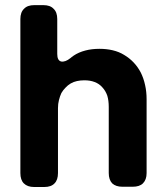

<svg xmlns="http://www.w3.org/2000/svg" viewBox="-20 -748 664 768"><path d="M274.4 -525.4Q294.9 -539.1 321.3 -545.9Q346.7 -552.7 377.9 -552.7Q406.2 -552.7 430.7 -546.9Q456.1 -541 476.6 -528.3Q498 -515.6 514.6 -498Q531.2 -480.5 543 -458Q554.7 -434.6 560.5 -407.2Q566.4 -380.9 566.4 -350.6Q566.4 -349.6 566.4 -347.7Q566.4 -250 566.4 -55.7Q566.4 -29.3 551.8 -14.6Q538.1 -1 510.7 -1Q497.1 -1 469.7 -1Q443.4 -1 428.7 -14.6Q415 -29.3 415 -55.7Q415 -143.6 415 -320.3Q415 -345.7 409.2 -365.2Q402.3 -384.8 389.6 -398.4Q377 -413.1 358.4 -419.9Q340.8 -426.8 317.4 -426.8Q301.8 -426.8 288.1 -423.8Q274.4 -420.9 262.7 -414.1Q251 -407.2 242.2 -397.5Q232.4 -387.7 225.6 -376Q219.7 -363.3 215.8 -347.7Q211.9 -333 211.9 -315.4Q211.9 -228.5 211.9 -55.7Q211.9 -28.3 198.2 -14.6Q184.6 0 157.2 0Q143.6 0 116.2 0Q89.8 0 75.2 -14.6Q61.5 -28.3 61.5 -55.7Q61.5 -260.7 61.5 -671.9Q61.5 -699.2 76.2 -712.9Q89.8 -727.5 117.2 -727.5Q128.9 -727.5 153.3 -727.5Q180.7 -727.5 194.3 -712.9Q209 -699.2 209 -671.9Q209 -626 209 -532.2Q209 -505.9 224.6 -502Q241.2 -499 261.7 -515.6Q261.7 -515.6 261.7 -515.6Q264.6 -517.6 267.6 -520.5Q271.5 -522.5 274.4 -525.4Z"/></svg>

Font: DeepSea
Style: Bold
Weight: 700
Designer: Stem
Version: Version 3.019;git-0a5106e0b